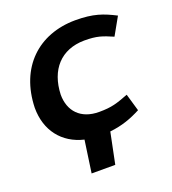

<svg xmlns="http://www.w3.org/2000/svg" viewBox="-120 -583 737 824"><g transform="rotate(-20 248.0 -171.0)"><path d="M323 -397C382 -397 404 -388 451 -368L496 -448C441 -476 400 -492 316 -492C148 -491 30 -381 25 -198C25 -94 83 -20 179 3L158 150H266L295 8C351 2 394 -14 438 -37L415 -116C362 -96 338 -87 279 -87C195 -87 149 -138 149 -213C153 -325 216 -396 323 -397Z"/></g></svg>

Font: Cantarell
Style: BoldOblique
Weight: 700
Italic angle: -8°
Designer: Dave Crossland
Version: Version 0.024